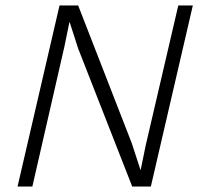

<svg xmlns="http://www.w3.org/2000/svg" viewBox="-20 -680 730 700"><path d="M44 0 197 -660H265L460 -159L492 -61H493L511 -149L630 -660H683L530 0H462L265 -503L234 -599H233L215 -511L98 0Z"/></svg>

Font: Kantumruy Pro Light
Style: Italic
Weight: 300
Italic angle: -13°
Version: Version 1.002